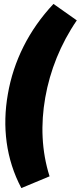

<svg xmlns="http://www.w3.org/2000/svg" viewBox="-20 -770 412 980"><path d="M89 190 233 130C192 1 187 -136 211 -272C235 -409 289 -545 372 -666L253 -750C127 -616 49 -458 20 -289C-9 -124 10 41 89 190Z"/></svg>

Font: Fixel Display Black
Style: Italic
Weight: 900
Italic angle: -10°
Designer: AlfaBravo + MacPaw
Foundry: Kyrylo Tkachov, Marchela Mozhyna, Serhii Makarenko, Maria Weinstein, Zakhar Kryvoshyya
Version: Version 1.210;Glyphs 3.2 (3217)